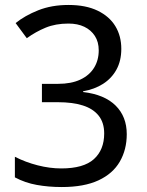

<svg xmlns="http://www.w3.org/2000/svg" viewBox="-20 -744 591 774"><path d="M229 10Q176 10 128.5 1.5Q81 -7 40 -29V-112Q83 -90 132 -77.5Q181 -65 227 -65Q317 -65 358.5 -102.5Q400 -140 400 -206Q400 -250 377.5 -278Q355 -306 313.5 -319Q272 -332 214 -332H149V-406H214Q267 -406 303.5 -423Q340 -440 359 -470.5Q378 -501 378 -541Q378 -575 362.5 -599Q347 -623 320 -636Q293 -649 256 -649Q204 -649 164 -632.5Q124 -616 88 -590L43 -651Q80 -681 134 -702.5Q188 -724 256 -724Q326 -724 373.5 -701Q421 -678 445 -638.5Q469 -599 469 -547Q469 -499 449.5 -463.5Q430 -428 395.5 -406Q361 -384 315 -376V-373Q401 -363 446 -318.5Q491 -274 491 -203Q491 -141 463 -92.5Q435 -44 377 -17Q319 10 229 10Z"/></svg>

Font: utelugu85
Style: Book
Weight: 400
Designer: Jelle Bosma - Monotype Design Team
Foundry: Monotype Imaging Inc.
Version: Version 2.003